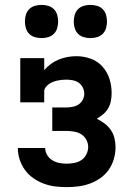

<svg xmlns="http://www.w3.org/2000/svg" viewBox="-20 -758 540 786"><path d="M252 8Q228 8 204.5 5Q181 2 158.5 -6.5Q136 -15 116 -29Q96 -43 82 -62.5Q68 -82 60.5 -105Q53 -128 53 -152H165Q165 -137 173 -123.5Q181 -110 194 -102Q207 -94 222 -91Q237 -88 252 -88Q268 -88 284 -91Q300 -94 313 -102.5Q326 -111 333.5 -126Q341 -141 341 -156Q341 -172 333 -186.5Q325 -201 311.5 -209Q298 -217 282 -219.5Q266 -222 250 -222H194V-318H250Q263 -318 276.5 -320.5Q290 -323 301 -330Q312 -337 318.5 -349Q325 -361 325 -374Q325 -387 319 -399.5Q313 -412 302 -419.5Q291 -427 277.5 -429.5Q264 -432 251 -432Q241 -432 232 -431Q223 -430 214 -428Q205 -426 196.5 -422.5Q188 -419 180.5 -414Q173 -409 167 -401Q161 -393 161 -384V-339H63V-520H161V-471Q173 -485 188 -496Q203 -507 220 -514Q237 -521 255.5 -524.5Q274 -528 293 -528Q322 -528 350.5 -518Q379 -508 399 -486Q419 -464 428 -435.5Q437 -407 437 -377Q437 -361 434 -345Q431 -329 423 -315Q415 -301 402.5 -290.5Q390 -280 376 -272Q393 -264 408 -252.5Q423 -241 433.5 -226Q444 -211 448.5 -192.5Q453 -174 453 -155Q453 -131 446 -107Q439 -83 425 -63Q411 -43 391 -29Q371 -15 348 -6.5Q325 2 301 5Q277 8 252 8ZM350 -602Q336 -602 322.5 -606Q309 -610 299.5 -619.5Q290 -629 286 -642.5Q282 -656 282 -670Q282 -684 286 -697.5Q290 -711 299.5 -720.5Q309 -730 322.5 -734Q336 -738 350 -738Q364 -738 377.5 -734Q391 -730 400.5 -720.5Q410 -711 414 -697.5Q418 -684 418 -670Q418 -656 414 -642.5Q410 -629 400.5 -619.5Q391 -610 377.5 -606Q364 -602 350 -602ZM150 -602Q136 -602 122.5 -606Q109 -610 99.5 -619.5Q90 -629 86 -642.5Q82 -656 82 -670Q82 -684 86 -697.5Q90 -711 99.5 -720.5Q109 -730 122.5 -734Q136 -738 150 -738Q164 -738 177.5 -734Q191 -730 200.5 -720.5Q210 -711 214 -697.5Q218 -684 218 -670Q218 -656 214 -642.5Q210 -629 200.5 -619.5Q191 -610 177.5 -606Q164 -602 150 -602Z"/></svg>

Font: Iosevka Curly Slab
Style: Bold
Weight: 700
Monospace: yes
Designer: Belleve Invis
Foundry: Belleve Invis
Version: Version 22.1.2; ttfautohint (v1.8.4)